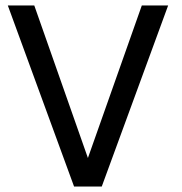

<svg xmlns="http://www.w3.org/2000/svg" viewBox="-20 -680 665 700"><path d="M351 0H250L8.5 -660H105L300.5 -104L497 -660H593Z"/></svg>

Font: League Spartan Thin
Style: Regular
Weight: 400
Version: Version 2.002